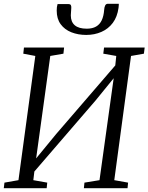

<svg xmlns="http://www.w3.org/2000/svg" viewBox="-20 -994 784 1014"><path d="M0 0 3.5 -29.5 77.5 -42.5 166.5 -698.5 103 -710.5 106.5 -743H318.5L315 -710.5L245.5 -698.5L166.5 -126L151.5 -134L276.5 -286L613 -676.5L585 -611.5L594 -698.5L525.5 -710.5L529.5 -743H744L740 -710.5L672 -698.5L583.5 -42.5L656.5 -29.5L653.5 0H423L426 -29.5L505.5 -42.5L585 -614L602.5 -608L484.5 -463L138 -61L166 -126L156 -42.5L229.5 -29.5L226.5 0ZM342 -972.5Q351 -972.5 354 -967.2Q357 -962 356.5 -952.5Q356.5 -942.5 355.2 -932.2Q354 -922 354 -913Q354 -878.5 375 -860.5Q396 -842.5 438 -842.5Q468 -842.5 487.5 -853.8Q507 -865 517.2 -886.8Q527.5 -908.5 530 -941Q531 -956.5 535.5 -965.2Q540 -974 549.5 -974H607.5Q607.5 -970.5 607.2 -965.8Q607 -961 606 -952.5Q599.5 -905 575.8 -873.2Q552 -841.5 515.5 -825.5Q479 -809.5 435.5 -809.5Q392.5 -809.5 357 -823.5Q321.5 -837.5 300.5 -866Q279.5 -894.5 279.5 -938Q279.5 -948 280.5 -956.2Q281.5 -964.5 284 -972.5Z"/></svg>

Font: Merriweather 60pt Light
Style: Italic
Weight: 300
Italic angle: -7.8°
Version: Version 2.101